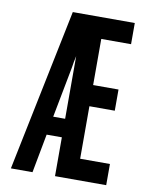

<svg xmlns="http://www.w3.org/2000/svg" viewBox="-83 -796 666 857"><g transform="rotate(10 250.0 -367.5)"><path d="M26 0 177 -735H458V-639H323V-430H438V-334H323V-96H458V0H226V-176H157L124 0ZM172 -260H226V-544Q223 -531 220.5 -517.5Q218 -504 216 -490Z"/></g></svg>

Font: Iosevka Fixed
Style: Bold
Weight: 700
Monospace: yes
Designer: Belleve Invis
Foundry: Belleve Invis
Version: Version 32.3.0